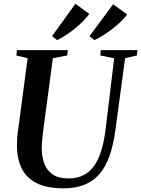

<svg xmlns="http://www.w3.org/2000/svg" viewBox="-20 -1016 769 1046"><path d="M661.5 -699 608.5 -306Q597.5 -225.5 576.5 -166Q555.5 -106.5 521.5 -67.5Q487.5 -28.5 439.2 -9.2Q391 10 326.5 10Q236.5 10 180.8 -17.8Q125 -45.5 99 -96.8Q73 -148 72.5 -219Q72.5 -237 73.2 -256Q74 -275 77 -295.5L130.5 -699L69 -713.5L72.5 -743H349.5L346.5 -714L268 -699L215 -301Q211.5 -275 209.5 -250.8Q207.5 -226.5 207.5 -205.5Q208 -160 222 -123.2Q236 -86.5 267.8 -65.2Q299.5 -44 353.5 -44Q412.5 -44 453.5 -73Q494.5 -102 519.5 -161.5Q544.5 -221 555.5 -313L602 -698.5L526.5 -714L529.5 -743H729L725.5 -714ZM263.5 -819 391 -995.5 466.5 -940Q452.5 -921 432 -900.2Q411.5 -879.5 387.8 -860.2Q364 -841 339 -824.5Q314 -808 291 -797.5ZM467.5 -819 596.5 -993 673 -937Q658.5 -918 637.8 -898Q617 -878 592.5 -859Q568 -840 542.8 -824Q517.5 -808 494.5 -797.5Z"/></svg>

Font: Merriweather 96pt SemiBold
Style: Italic
Weight: 600
Italic angle: -7.8°
Version: Version 2.101